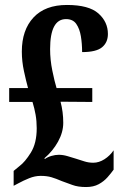

<svg xmlns="http://www.w3.org/2000/svg" viewBox="-20 -744 496 774"><path d="M327 10Q294 10 271.5 1.5Q249 -7 229 -14Q206 -24 187.5 -29.5Q169 -35 144 -35Q121 -35 97.5 -25.5Q74 -16 54 -5L35 5V-55L58 -74Q81 -91 104.5 -129Q128 -167 128 -227Q128 -256 123.5 -281.5Q119 -307 111 -333H17V-389H93Q85 -418 76.5 -457.5Q68 -497 68 -536Q68 -623 115 -673.5Q162 -724 250 -724Q338 -724 376.5 -690Q415 -656 415 -607Q415 -573 391.5 -553.5Q368 -534 311 -534Q311 -568 306 -598Q301 -628 287.5 -647.5Q274 -667 246 -667Q182 -667 182 -546Q182 -503 191 -459Q200 -415 208 -389H352V-333L224 -334Q235 -293 235 -249Q235 -211 214 -173Q193 -135 159 -106L161 -103Q172 -111 187.5 -115.5Q203 -120 217 -120Q234 -120 252.5 -114.5Q271 -109 287 -104Q303 -99 320 -93.5Q337 -88 356 -88Q379 -88 401 -102Q423 -116 438 -138V-60Q428 -46 413.5 -29.5Q399 -13 378 -1.5Q357 10 327 10Z"/></svg>

Font: Noto Serif Tamil ExtraCondensed
Style: Bold
Weight: 700
Width: 2
Designer: Indian Type Foundry, Tom Grace, and the Monotype Design Team
Foundry: Monotype Imaging Inc.
Version: Version 2.004; ttfautohint (v1.8.4.7-5d5b)